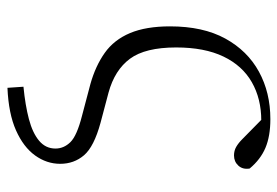

<svg xmlns="http://www.w3.org/2000/svg" viewBox="-138 -424 763 528"><g transform="rotate(90 244.0 -159.5)"><path d="M221 202 218 158Q269 153 307 143Q345 133 366.5 115Q388 97 388 70Q388 47 370.5 29Q353 11 298 -3L211 -26Q161 -40 125 -65.5Q89 -91 70.5 -135Q52 -179 52 -245Q52 -336 85.5 -397Q119 -458 176.5 -489.5Q234 -521 307 -521Q354 -521 386 -507.5Q418 -494 443 -464Q446 -445 435 -433Q424 -421 407 -421Q394 -421 383.5 -427Q373 -433 362 -444L300 -505L361 -504L379 -481Q361 -488 344.5 -492Q328 -496 311 -496Q251 -496 205.5 -470Q160 -444 135 -392Q110 -340 110 -262Q110 -177 141 -135Q172 -93 234 -76L317 -54Q383 -36 406.5 -8.5Q430 19 430 57Q430 94 407 126Q384 158 338 178.5Q292 199 221 202Z"/></g></svg>

Font: Noto Serif HK
Style: Regular
Weight: 200
Designer: Ryoko NISHIZUKA 西塚涼子 (kana & ideographs); Frank Grießhammer (Latin, Greek & Cyrillic); Wenlong ZHANG 张文龙 (bopomofo); San
Foundry: Adobe
Version: Version 2.001;hotconv 1.1.0;makeotfexe 2.6.0